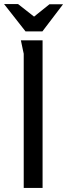

<svg xmlns="http://www.w3.org/2000/svg" viewBox="-30 -927 331 947"><path d="M73 -728H180V0H87V-662Q87 -663 83.5 -678Q80 -693 77 -709Q74 -725 73 -728ZM138 -845 214 -906H281L179 -772H96L-10 -907H59Z"/></svg>

Font: Rosario Light
Style: Regular
Weight: 300
Designer: Hector Gatti
Foundry: Omnibus Type
Version: Version 1.101; ttfautohint (v1.8.1.43-b0c9)